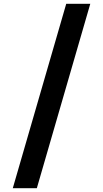

<svg xmlns="http://www.w3.org/2000/svg" viewBox="-20 -843 540 1006"><path d="M47 143 327 -823H453L173 143Z"/></svg>

Font: iosevka_custom_sans_ss08 XBd
Style: Regular
Weight: 800
Designer: Belleve Invis
Foundry: Belleve Invis
Version: Version 10.3.0; ttfautohint (v1.8.3)